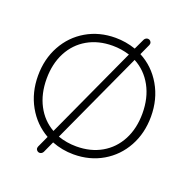

<svg xmlns="http://www.w3.org/2000/svg" viewBox="-145 -908 1097 1115"><g transform="rotate(20 404.0 -350.0)"><path d="M753 -350Q753 -247 708 -165Q663 -83 583.5 -36.5Q504 10 404 10Q334 10 270 -15L238 55Q235 61 229 65Q223 69 216 69Q207 69 200.5 62.5Q194 56 194 47Q194 44 196 38L229 -34Q148 -80 101.5 -163Q55 -246 55 -350Q55 -453 100 -535Q145 -617 224.5 -663.5Q304 -710 404 -710Q468 -710 529 -689L560 -755Q563 -761 569 -765Q575 -769 582 -769Q591 -769 597.5 -762.5Q604 -756 604 -747Q604 -744 602 -738L571 -670Q655 -626 704 -541.5Q753 -457 753 -350ZM249 -78 509 -645Q458 -661 404 -661Q316 -661 249 -622.5Q182 -584 145 -513.5Q108 -443 108 -350Q108 -257 145 -186.5Q182 -116 249 -78ZM700 -350Q700 -446 660.5 -518Q621 -590 551 -627L290 -58Q344 -39 404 -39Q492 -39 559 -77.5Q626 -116 663 -186.5Q700 -257 700 -350Z"/></g></svg>

Font: Kodchasan ExtraLight
Style: Regular
Weight: 275
Version: Version 1.000; ttfautohint (v1.6)